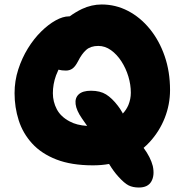

<svg xmlns="http://www.w3.org/2000/svg" viewBox="-20 -729 824 857"><path d="M395 9Q299 9 232 -17Q165 -43 123.5 -88.5Q82 -134 63.5 -192Q45 -250 45 -313Q45 -368 61.5 -419Q78 -470 104.5 -513Q131 -556 163.5 -588Q196 -620 228.5 -638Q261 -656 288 -656Q290 -656 291 -656Q317 -675 346 -689Q389 -709 434 -709Q496 -709 551 -680.5Q606 -652 648.5 -600Q691 -548 715 -478.5Q739 -409 739 -327Q739 -263 715.5 -203Q692 -143 648 -95Q635 -81 621 -69Q652 -27 662 12Q671 54 655.5 81Q640 108 600 108Q573 108 554 98.5Q535 89 508 59Q487 36 467 3Q466 3 466 3Q433 9 395 9ZM369 -167Q357 -185 346 -200Q321 -236 317.5 -264Q314 -292 331.5 -308Q349 -324 386 -324Q427 -324 453.5 -307.5Q480 -291 506 -257Q515 -246 527 -225Q528 -223 528 -222Q544 -239 553 -260Q564 -287 564 -315Q564 -351 553 -387.5Q542 -424 522 -455Q502 -486 475.5 -505Q449 -524 419 -524Q385 -524 365 -506.5Q345 -489 328 -455Q316 -432 303.5 -423Q291 -414 274 -414Q256 -414 241 -418Q235 -405 230 -392Q216 -353 216 -313Q216 -275 233.5 -241.5Q251 -208 291 -187Q322 -170 369 -167Z"/></svg>

Font: Shantell Sans Light ExtraBold
Style: Regular
Weight: 800
Version: Version 1.011;[c5ecc13dd]